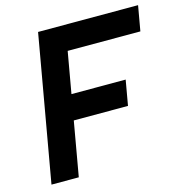

<svg xmlns="http://www.w3.org/2000/svg" viewBox="-103 -787 839 882"><g transform="rotate(-15 316.0 -346.5)"><path d="M34.2 0H164.1L209.5 -258.3H467.3L488.3 -377.9H230.5L265.1 -574.2H610.8L631.8 -693.4H156.2L135.3 -574.2Z"/></g></svg>

Font: Cascadia Mono NF
Style: Bold Italic
Weight: 700
Italic angle: -10°
Monospace: yes
Designer: Aaron Bell
Foundry: Saja Typeworks
Version: Version 2404.023